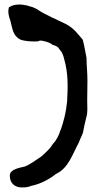

<svg xmlns="http://www.w3.org/2000/svg" viewBox="-20 -766 426 841"><path d="M19 -734C14 -714 17 -699 26 -673C34 -645 35 -611 67 -594H68V-593C88 -585 126 -583 147 -585L154 -588C163 -590 199 -581 211 -569H213C230 -563 233 -562 242 -548C252 -538 257 -525 262 -504C278 -447 278 -390 274 -322C269 -272 259 -235 246 -197L245 -196C239 -176 228 -152 212 -136C195 -109 185 -104 163 -82C142 -68 110 -44 87 -36H86C78 -33 23 -27 23 2C22 38 47 55 75 55C91 55 104 54 117 48C158 40 198 18 225 -4C280 -29 298 -92 325 -141V-142L326 -143C330 -157 338 -168 344 -187V-188C348 -210 352 -228 358 -252C365 -273 362 -298 362 -328L363 -413C363 -450 359 -479 359 -511V-512C354 -536 351 -559 343 -590L341 -594C317 -621 306 -640 270 -660C228 -681 178 -701 143 -725L142 -726L127 -733C118 -737 109 -738 104 -740H103V-741C78 -747 45 -751 19 -734Z"/></svg>

Font: Vapor
Style: Bd
Weight: 700
Foundry: Cannot Into Space Fonts
Version: Version 0.179